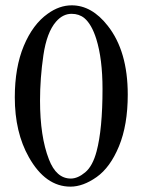

<svg xmlns="http://www.w3.org/2000/svg" viewBox="-20 -696 540 728"><path d="M36.1 -327.1Q36.1 -440.4 70.3 -522.2Q104.5 -604 161.1 -644Q205.1 -675.8 252 -675.8Q328.1 -675.8 388.7 -598.1Q464.4 -502 464.4 -337.4Q464.4 -222.2 431.2 -141.6Q397.9 -61 346.4 -24.7Q294.9 11.7 247.1 11.7Q152.3 11.7 89.4 -100.1Q36.1 -194.3 36.1 -327.1ZM131.8 -314.9Q131.8 -178.2 165.5 -91.8Q193.4 -19 248.5 -19Q274.9 -19 303.2 -42.7Q331.5 -66.4 346.2 -122.1Q368.7 -206.1 368.7 -358.9Q368.7 -472.2 345.2 -547.9Q327.6 -604 299.8 -627.4Q279.8 -643.6 251.5 -643.6Q218.3 -643.6 192.4 -613.8Q157.2 -573.2 144.5 -486.3Q131.8 -399.4 131.8 -314.9Z"/></svg>

Font: Jameel Khushkhati
Style: Regular
Weight: 400
Version: Version 3.5